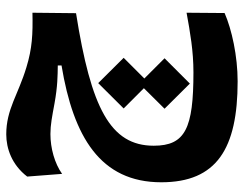

<svg xmlns="http://www.w3.org/2000/svg" viewBox="-104 -369 794 626"><g transform="rotate(-90 293.0 -56.0)"><path d="M340.8 321.8C423.3 321.8 509.8 302.7 563.5 279.3L564.5 155.3C500 167 439.9 177.7 370.1 177.7C188 177.7 130.9 151.4 130.9 48.3C130.9 -93.3 253.9 -156.2 563 -205.1L564.5 -347.2C494.1 -345.7 448.2 -348.1 387.2 -366.7C297.4 -393.6 250 -432.6 168 -432.6C122.1 -432.6 68.8 -414.6 30.3 -364.3L39.1 -250.5C73.2 -274.9 123 -288.6 168.9 -288.6C199.2 -288.6 225.6 -283.2 268.1 -275.4C324.7 -265.1 358.9 -265.1 392.6 -264.6V-252.4C160.2 -213.9 11.7 -126 11.7 72.8C11.7 253.4 121.1 321.8 340.8 321.8ZM333.5 166 416 83.5 350.1 17.6 417.5 -49.8 335 -132.8 252.4 -49.8 318.4 16.1 251.5 83.5Z"/></g></svg>

Font: Cascadia Code
Style: Bold
Weight: 700
Monospace: yes
Designer: Aaron Bell
Foundry: Saja Typeworks
Version: Version 2404.023